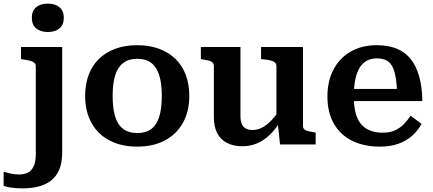

<svg xmlns="http://www.w3.org/2000/svg" viewBox="-89 -799 2393 1062"><path d="M109 52V-433Q109 -445 100.5 -452Q92 -459 77 -463Q62 -467 40 -470L27 -472V-539H255V43Q255 100 239 138.5Q223 177 193 200Q163 223 123 233Q83 243 36 243Q0 243 -28.5 238.5Q-57 234 -69 229V151Q-53 156 -31 161Q-9 166 17 166Q45 166 65.5 155.5Q86 145 97.5 120Q109 95 109 52ZM176 -622Q135 -622 111 -642Q87 -662 87 -701Q87 -739 111 -759Q135 -779 176 -779Q216 -779 240 -759Q264 -739 264 -701Q264 -662 240 -642Q216 -622 176 -622Z M958 -269Q958 -183 923 -120Q888 -57 823.5 -22.5Q759 12 670 12Q581 12 516 -22.5Q451 -57 416.5 -120Q382 -183 382 -269Q382 -333 401.5 -385Q421 -437 458.5 -473.5Q496 -510 549.5 -529.5Q603 -549 670 -549Q737 -549 790 -529.5Q843 -510 881 -473.5Q919 -437 938.5 -385Q958 -333 958 -269ZM534 -269Q534 -198 548.5 -152.5Q563 -107 593.5 -85Q624 -63 670 -63Q717 -63 747 -85Q777 -107 791.5 -152.5Q806 -198 806 -269Q806 -338 791.5 -383.5Q777 -429 747 -451.5Q717 -474 670 -474Q624 -474 593.5 -451.5Q563 -429 548.5 -383.5Q534 -338 534 -269Z M1241 -539V-158Q1241 -133 1247.5 -115.5Q1254 -98 1269 -89Q1284 -80 1308 -80Q1335 -80 1360.5 -93Q1386 -106 1411.5 -132.5Q1437 -159 1463 -199L1461 -128Q1436 -85 1404 -54Q1372 -23 1334 -6.5Q1296 10 1252 10Q1203 10 1167.5 -8Q1132 -26 1113 -61.5Q1094 -97 1094 -149V-433Q1094 -451 1079.5 -458.5Q1065 -466 1034 -470L1022 -472V-539ZM1587 -539V-101Q1587 -90 1594.5 -83.5Q1602 -77 1616 -73.5Q1630 -70 1650 -67L1657 -65V0H1460L1447 -121L1440 -127V-433Q1440 -451 1423 -459Q1406 -467 1375 -470L1355 -472V-539Z M1868 -265Q1868 -211 1878.5 -172.5Q1889 -134 1910 -110.5Q1931 -87 1960.5 -76Q1990 -65 2027 -65Q2067 -65 2095.5 -78Q2124 -91 2145 -112.5Q2166 -134 2182 -159L2243 -114Q2222 -76 2190 -47.5Q2158 -19 2113.5 -3.5Q2069 12 2012 12Q1925 12 1859.5 -20Q1794 -52 1758 -114.5Q1722 -177 1722 -266Q1722 -351 1756 -415Q1790 -479 1851.5 -514Q1913 -549 1994 -549Q2058 -549 2105 -530Q2152 -511 2183 -472Q2214 -433 2230 -375Q2246 -317 2247 -240H1833V-307H2131L2107 -281Q2106 -337 2099 -375Q2092 -413 2079 -435Q2066 -457 2045.5 -466.5Q2025 -476 1995 -476Q1966 -476 1942.5 -464.5Q1919 -453 1902.5 -428Q1886 -403 1877 -363Q1868 -323 1868 -265Z"/></svg>

Font: Roboto Serif SemiBold
Style: Regular
Weight: 600
Designer: Greg Gazdowicz
Foundry: Commercial Type
Version: Version 1.008